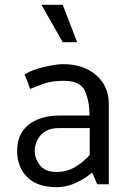

<svg xmlns="http://www.w3.org/2000/svg" viewBox="-20 -764 544 796"><path d="M152 -744H240L300 -589H240ZM124 -138Q124 -107 145.5 -79Q167 -51 215 -51Q257 -51 292 -72Q327 -93 352 -122V-233H224Q175 -233 149.5 -204.5Q124 -176 124 -138ZM82 -455Q110 -474 161 -486Q212 -498 242 -498Q326 -498 378.5 -452.5Q431 -407 431 -334V0H383L362 -49Q337 -26 297 -7Q257 12 217 12Q133 12 92 -30.5Q51 -73 51 -138Q51 -210 99.5 -247.5Q148 -285 226 -285H351Q351 -345 332 -387Q313 -429 245 -429Q196 -429 164 -418Q132 -407 105 -395Q100 -410 94 -425Q88 -440 82 -455Z"/></svg>

Font: Palanquin
Style: Regular
Weight: 400
Designer: Pria Ravichandran
Version: Version 1.0.4